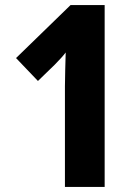

<svg xmlns="http://www.w3.org/2000/svg" viewBox="-20 -734 549 754"><path d="M391 0V-714H257L43 -506L129 -416L195 -480C212 -497 231 -518 238 -528C237 -486 235 -432 235 -395V0Z"/></svg>

Font: Noto Sans Malayalam Condensed ExtraBold
Style: Regular
Weight: 800
Width: 3
Designer: Jelle Bosma - Monotype Design Team
Foundry: Monotype Imaging Inc.
Version: Version 2.104